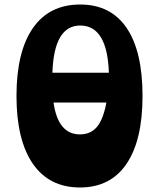

<svg xmlns="http://www.w3.org/2000/svg" viewBox="-20 -789 704 850"><path d="M335 -769Q470 -769 540.5 -665.5Q611 -562 611 -364Q611 -168 540 -63.5Q469 41 334 41Q198 41 125.5 -64Q53 -169 53 -364Q53 -560 125.5 -664.5Q198 -769 335 -769ZM335 -676Q219 -676 212 -467H462Q455 -676 335 -676ZM334 -194Q381 -194 409 -227Q437 -260 451 -335H217Q237 -194 334 -194Z"/></svg>

Font: OpenDyslexic
Style: Bold
Weight: 800
Designer: Abbie Gonzalez
Version: Version 0.920;hotconv 1.0.109;makeotfexe 2.5.65596